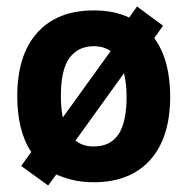

<svg xmlns="http://www.w3.org/2000/svg" viewBox="-20 -546 576 590"><path d="M33 -250Q33 -377 94.5 -445.5Q156 -514 268 -514Q300 -514 327 -508.5Q354 -503 377 -492L401 -526L481 -467L454 -429Q479 -395 491 -349.5Q503 -304 503 -250Q503 -123 441.5 -54.5Q380 14 268 14Q234 14 205.5 7.5Q177 1 153 -10L128 24L45 -36L76 -79Q54 -112 43.5 -155.5Q33 -199 33 -250ZM369 -250Q369 -287 361 -321L212 -114Q234 -96 268 -96Q319 -96 344 -133Q369 -170 369 -250ZM167 -250Q167 -215 173 -185L320 -389Q299 -404 268 -404Q220 -404 193.5 -368Q167 -332 167 -250Z"/></svg>

Font: PTSans
Style: Bold
Weight: 700
Designer: A.Korolkova, O.Umpeleva, V.Yefimov
Foundry: ParaType Ltd
Version: Version 2.003W OFL